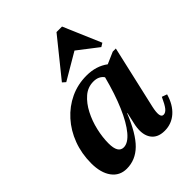

<svg xmlns="http://www.w3.org/2000/svg" viewBox="-224 -918 1057 1057"><g transform="rotate(-45 304.5 -389.0)"><path d="M142 14Q87 14 55.5 -29Q24 -72 24 -146Q24 -221 48.5 -286.5Q73 -352 117.5 -401.5Q162 -451 220.5 -478.5Q279 -506 347 -506Q422 -506 474 -467L543 -497H567L483 -129Q466 -53 495 -53Q511 -53 525 -70.5Q539 -88 558 -130L588 -119Q570 -56 530.5 -21Q491 14 437 14Q379 14 354.5 -26.5Q330 -67 347 -138L361 -201H359Q313 -87 261.5 -36.5Q210 14 142 14ZM169 -156Q169 -81 213 -81Q247 -81 283 -124Q319 -167 352.5 -245Q386 -323 413 -427Q393 -456 351 -456Q307 -456 273.5 -427Q240 -398 216.5 -352.5Q193 -307 181 -255Q169 -203 169 -156ZM243 -559 225 -575 400 -792H443L537 -572L516 -559L398 -650Z"/></g></svg>

Font: Platypi SemiBold
Style: Italic
Weight: 600
Italic angle: -13°
Designer: David Sargent
Foundry: Bolt Cutter Type
Version: Version 1.200; ttfautohint (v1.8.4.7-5d5b)